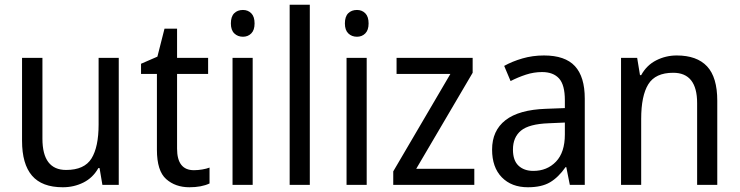

<svg xmlns="http://www.w3.org/2000/svg" viewBox="-20 -780 3121 810"><path d="M481 -536V0H412L400 -71H395Q372 -30 332 -10Q292 10 245 10Q157 10 115 -39Q73 -88 73 -186V-536H159V-195Q159 -63 259 -63Q336 -63 366 -111.5Q396 -160 396 -255V-536Z M798 -62Q815 -62 833 -65Q851 -68 864 -73V-6Q830 10 779 10Q720 10 681 -24.5Q642 -59 642 -148V-468H575V-511L644 -541L674 -659H727V-536H858V-468H727V-153Q727 -62 798 -62Z M1005 -738Q1026 -738 1040 -724Q1054 -710 1054 -681Q1054 -653 1040 -639Q1026 -625 1005 -625Q983 -625 968.5 -639Q954 -653 954 -681Q954 -710 968 -724Q982 -738 1005 -738ZM1046 -536V0H961V-536Z M1287 0H1202V-760H1287Z M1486 -738Q1507 -738 1521 -724Q1535 -710 1535 -681Q1535 -653 1521 -639Q1507 -625 1486 -625Q1464 -625 1449.5 -639Q1435 -653 1435 -681Q1435 -710 1449 -724Q1463 -738 1486 -738ZM1527 -536V0H1442V-536Z M1981 0H1639V-57L1880 -468H1653V-536H1974V-473L1736 -68H1981Z M2275 -546Q2364 -546 2405.5 -501Q2447 -456 2447 -364V0H2384L2369 -75H2366Q2336 -32 2300.5 -11Q2265 10 2207 10Q2138 10 2097 -32Q2056 -74 2056 -149Q2056 -229 2112.5 -273Q2169 -317 2283 -321L2363 -324V-357Q2363 -422 2338.5 -449Q2314 -476 2267 -476Q2232 -476 2198.5 -465Q2165 -454 2134 -438L2107 -502Q2141 -521 2184 -533.5Q2227 -546 2275 -546ZM2295 -260Q2212 -257 2178 -229Q2144 -201 2144 -149Q2144 -103 2167.5 -81Q2191 -59 2230 -59Q2288 -59 2325.5 -98Q2363 -137 2363 -213V-263Z M2835 -546Q2920 -546 2963 -500Q3006 -454 3006 -355V0H2921V-345Q2921 -473 2820 -473Q2745 -473 2715 -424.5Q2685 -376 2685 -278V0H2600V-536H2668L2680 -463H2685Q2708 -505 2748.5 -525.5Q2789 -546 2835 -546Z"/></svg>

Font: Noto Sans Gurmukhi SemiCondensed
Style: Regular
Weight: 400
Width: 4
Designer: Jelle Bosma - Monotype Design Team
Foundry: Monotype Imaging Inc.
Version: Version 2.004; ttfautohint (v1.8.4.7-5d5b)